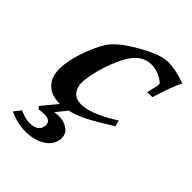

<svg xmlns="http://www.w3.org/2000/svg" viewBox="-202 -565 878 878"><g transform="rotate(45 237.5 -125.5)"><path d="M475 -445Q454 -405 423 -304H390L403 -360Q404 -369 401 -374Q360 -407 315 -407Q247 -407 206 -327Q160 -235 148 -141Q143 -102 160 -76Q177 -50 216 -50Q280 -50 390 -120L397 -90Q355 -64 325 -46.5Q295 -29 275 -19Q200 17 144 17Q81 17 51 -23Q24 -60 32 -123Q38 -175 62 -238Q91 -312 120 -343Q163 -389 261 -439Q321 -469 362 -469Q410 -469 475 -445ZM262 130Q256 174 211 198Q174 218 126 218Q69 218 18 193L44 160Q83 177 107 177Q164 177 169 136Q173 100 129 100Q108 100 96 104L84 92L164 -5H208L154 62Q167 59 182 59Q217 59 241.5 78Q266 97 262 130Z"/></g></svg>

Font: DG Didot
Style: Bold Italic
Weight: 700
Designer: David Gatwood, Takis Katsoulidis, and George D. Matthiopoulos
Foundry: David Gatwood
Version: Version 1.0